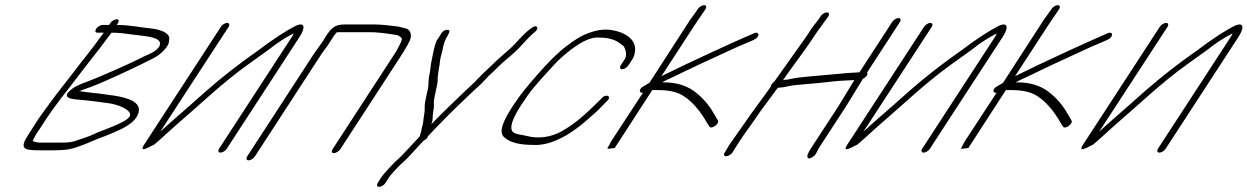

<svg xmlns="http://www.w3.org/2000/svg" viewBox="-20 -578 4847 746"><path d="M413.1 -451C444.1 -451 463.6 -448 492.7 -444C531.7 -438 603.2 -437 601.9 -408C601.6 -391 576.7 -375 560.2 -368C547.8 -363 533.3 -356 515.9 -347C493 -335 363.4 -277 319.5 -261C296.6 -253 279.7 -245 267.2 -238C209 -197 255.1 -193 293.6 -190C341.6 -186 359.6 -182 401.2 -177C433.2 -173 468.3 -159 480.9 -144C497.6 -125 468.7 -109 431.3 -92L406.4 -82C386 -73 365 -67 345.1 -57C330.6 -50 306.2 -41 268.3 -29C257.8 -26 242.8 -24 224.8 -24H135.8C125.8 -24 115.8 -26 106.8 -30C113.2 -41 114.6 -48 122.1 -59L140.8 -87C162.1 -122 198.7 -174 253.7 -243C275.5 -271 322 -333 345.3 -362C367.6 -389 393.3 -425 413.1 -451ZM408.3 -488 403.9 -481H377.9C369.9 -481 358.4 -474 353.5 -466C348.6 -458 350.1 -451 358.1 -451H383.1C375.7 -442 367.3 -429 355.9 -414C328.2 -376 302.4 -346 270.7 -304C233.1 -254 209.8 -227 175.7 -180C147 -140 133.1 -124 110.8 -87L89.6 -54C53.5 1 74 6 133 6H189C207 6 221.5 5 233 4C255.5 3 293.9 -10 346.3 -33C379.1 -47 393.6 -50 430 -67C486.3 -90 515.6 -117 519.4 -147C523.2 -177 490 -197 419.9 -207C405.9 -209 393.4 -210 383.4 -212C357.4 -216 314.9 -219 288.3 -224C292.3 -226 307.8 -231 332.2 -240C356.6 -249 394.5 -265 446.3 -289L486.7 -308C499.6 -314 512.6 -320 524.6 -326C554.4 -342 585.9 -353 608.2 -374C634.5 -399 636.9 -410 637.8 -428C638.6 -450 604 -463 570 -467C520.5 -472 485.9 -481 433.9 -481L438.3 -488C443.8 -497 441.7 -503 433.7 -503C425.7 -503 413.8 -497 408.3 -488Z M838.4 -474 539.4 -15C526 6 535.6 7 568.4 -11C572.4 -13 576.4 -15 578.9 -16C592.3 -27 606.7 -40 623.1 -55C659.8 -89 699.1 -122 738.3 -157L800.4 -212C849.6 -255 896.8 -294 944.5 -328C992.3 -362 1018.6 -381 1026.6 -387C1057.9 -412 1088.8 -432 1120.6 -448C1120.2 -445 1117.7 -440 1114.2 -435L831 0C826.1 8 828.6 15 836.6 15C844.6 15 856.1 8 861 0L1144.2 -435C1164 -465 1168.8 -495 1129.4 -478C1093.6 -460 1043.8 -428 981.6 -381C910 -331 843.4 -279 781.8 -225L719.7 -170C675.5 -131 635.8 -97 602.5 -66L868.4 -474C873.4 -482 870.8 -489 862.8 -489C854.8 -489 843.4 -482 838.4 -474Z M970.2 30 1229.7 -369C1237.2 -380 1245.6 -391 1254.5 -403L1276.2 -437C1279.7 -442 1284.2 -447 1287.6 -452C1291.1 -453 1296.1 -453 1301.1 -453H1417.1C1443.1 -453 1478.1 -449 1520.7 -442C1528.2 -441 1534.7 -436 1541.3 -429C1542.8 -424 1535.4 -407 1519.2 -378L1272 2C1267.1 10 1268.6 17 1276.6 17C1284.6 17 1297.1 10 1302 2L1528.9 -347C1557.1 -390 1572.4 -417 1574.8 -428C1580.2 -447 1572.5 -464 1555.5 -468L1538.5 -472C1534 -473 1527.9 -475 1518.4 -476C1497.4 -478 1462.9 -483 1435.9 -483H1319.9C1280.9 -483 1267 -469 1246.2 -437L1235.9 -420L1199.7 -369L940.2 30C935.3 38 937.8 45 945.8 45C953.8 45 965.3 38 970.2 30Z M1477.5 133 1490.8 112C1499.7 98 1536.4 60 1548.4 50C1563.3 38 1610.9 -16 1625.3 -31C1634.7 -36 1641.7 -42 1643.1 -49C1663 -71 1671.9 -79 1704.7 -113C1743.4 -153 1778.1 -185 1812.4 -218C1835.2 -240 1845.2 -246 1865.5 -269C1883.3 -289 1896.8 -298 1914.1 -317C1922.6 -326 1936.5 -338 1956.8 -355C1977.2 -372 1994.1 -388 2010 -406C2025.8 -424 2039.2 -437 2050.2 -447C2066.1 -459 2071.5 -468 2065.4 -474C2056.9 -483 2027.6 -460 1978.5 -405C1963.1 -388 1918.9 -353 1902.5 -336C1886.1 -319 1852.8 -290 1837.5 -273C1824.1 -258 1797.2 -234 1783.8 -221C1751.1 -189 1696 -138 1655.8 -95C1656.3 -96 1656.3 -98 1658.2 -102C1662.2 -112 1660.5 -129 1662.5 -139L1665.3 -157C1665.8 -162 1666.2 -169 1665.7 -178C1664.5 -194 1680.1 -248 1680.5 -265C1680.4 -275 1680.9 -284 1682.3 -291L1685.6 -314C1687.6 -322 1688.5 -330 1689 -337C1690.4 -352 1695.3 -366 1699.1 -382C1702.5 -405 1709.3 -425 1721.2 -443C1727.1 -455 1730 -463 1715.5 -462C1705 -461 1696.6 -454 1689.7 -440C1686.7 -436 1682.8 -430 1677.8 -422C1668.4 -407 1660.3 -358 1657.9 -347C1654 -331 1653.1 -315 1650.8 -300L1646.4 -277C1645.5 -269 1644.6 -259 1644.6 -249C1644.3 -230 1629.1 -183 1630.3 -165C1631.4 -143 1626.1 -126 1624.2 -104C1623.3 -92 1619.4 -86 1617.9 -75C1617 -67 1613.1 -57 1610.6 -48C1598.2 -35 1538.7 31 1525.8 41C1514.4 50 1470.2 97 1460.8 112L1447.5 133C1442.6 141 1445.1 148 1453.1 148C1461.1 148 1472.6 141 1477.5 133Z M2421.6 -324 2437.9 -349C2442.8 -357 2446.2 -368 2447.6 -381C2450.4 -417 2422.7 -444 2379.6 -456C2340 -467 2307 -467 2250.2 -443C2232.2 -435 2208.9 -420 2180 -398C2150.2 -376 2111.5 -338 2065.4 -285C2035.1 -250 2005.9 -217 1973.7 -168C1933.2 -106 1914 -61 1942.7 -42C1963.8 -24 1999.4 -15 2050.4 -15C2121.9 -10 2199.6 -58 2257.7 -109C2286 -134 2296.9 -142 2328.2 -175L2340.1 -187C2358 -205 2332.9 -215 2317.5 -196L2305.6 -184C2257.5 -137 2217.8 -99 2161 -67C2117.7 -44 2071.7 -38 2025.6 -50C2019.6 -52 2009.1 -53 1994.6 -56C1980.1 -59 1971.5 -64 1969 -71C1960.3 -90 1977.5 -127 2003.7 -168C2043.8 -229 2056.7 -243 2132.6 -326C2149.9 -345 2171.3 -364 2194.1 -382C2242.4 -419 2279.2 -435 2308.8 -432C2341.8 -432 2368.3 -425 2387.9 -410C2391.4 -407 2396 -404 2400.5 -401C2408 -396 2418.8 -365 2407.9 -349L2391.6 -324C2386.6 -316 2389.2 -309 2397.2 -309C2405.2 -309 2416.6 -316 2421.6 -324Z M2691.4 -543 2687.5 -537C2676.1 -520 2665.2 -508 2649.9 -483L2503.1 -256C2500.6 -255 2497.6 -253 2494.6 -251L2480.7 -243C2458.8 -231 2463.9 -215 2478.4 -218L2357.3 -33C2353.8 -28 2350.8 -22 2347.4 -15L2339.5 -1L2344 0L2368.5 -3L2514.3 -228H2539.3C2572.3 -228 2598.8 -223 2619.4 -214C2666.6 -192 2703.9 -142 2726.7 -101L2736.4 -86C2743.4 -74 2776.8 -97 2769.2 -110L2761.1 -124C2742.3 -157 2726.6 -182 2689.4 -214C2655.7 -243 2613.1 -258 2559.1 -258H2552.1C2563 -264 2577.5 -271 2595.4 -279C2631.8 -296 2690.1 -325 2728.4 -342C2773.3 -362 2838 -394 2885.4 -413L2908.3 -423C2933.8 -434 2931.6 -458 2910.1 -449L2887.2 -439C2844.3 -421 2639.1 -327 2549.9 -282L2681.4 -484L2717.5 -537L2721.4 -543C2726.4 -551 2723.8 -558 2715.8 -558C2707.8 -558 2696.4 -551 2691.4 -543Z M3168.6 -515 3164.7 -509C3149.9 -487 3135 -473 3124.1 -453L3109.3 -431L2988.5 -261C2984.1 -258 2981.1 -254 2978.6 -251C2976.1 -248 2974.7 -245 2975.2 -242C2962.8 -223 2916.8 -162 2903.4 -143L2812.9 -14C2807.5 -5 2804 2 2800.6 7L2796.1 14C2790.7 23 2792.7 29 2800.7 29C2808.7 29 2820.7 23 2826.1 14L2830.6 7C2834 2 2839 -6 2844.4 -15C2870.1 -57 2903.8 -99 2931.9 -142L2998.3 -232C3002.2 -238 3006.2 -238 3014.2 -238C3020.2 -238 3030.2 -240 3043.7 -243C3057.2 -246 3079.6 -249 3109.6 -251C3139.6 -253 3176.6 -257 3221 -262C3246.5 -265 3276.5 -265 3299.5 -267L3236.8 -164L3130.5 -1C3118.1 18 3114.2 30 3118.8 35C3123.3 40 3130.8 37 3141.7 29C3151.2 22 3155.1 8 3160.5 -1L3267.3 -165L3333 -272C3345.9 -278 3353.8 -290 3348.8 -296L3476.8 -493C3481.7 -501 3479.2 -508 3471.2 -508C3463.2 -508 3451.7 -501 3446.8 -493L3319.3 -297C3281.3 -295 3263.8 -294 3215.3 -289C3166.9 -284 3084.4 -279 3056 -272C3043.5 -269 3035 -268 3031 -268C3027 -268 3023.5 -267 3022 -266C3045.7 -302 3113.1 -390 3139.3 -431L3154.6 -454L3194.7 -509L3198.6 -515C3203.6 -523 3201 -530 3193 -530C3185 -530 3173.6 -523 3168.6 -515Z M3570.4 -474 3271.4 -15C3258 6 3267.6 7 3300.4 -11C3304.4 -13 3308.4 -15 3310.9 -16C3324.3 -27 3338.7 -40 3355.1 -55C3391.8 -89 3431.1 -122 3470.3 -157L3532.4 -212C3581.6 -255 3628.8 -294 3676.5 -328C3724.3 -362 3750.6 -381 3758.6 -387C3789.9 -412 3820.8 -432 3852.6 -448C3852.2 -445 3849.7 -440 3846.2 -435L3563 0C3558.1 8 3560.6 15 3568.6 15C3576.6 15 3588.1 8 3593 0L3876.2 -435C3896 -465 3900.8 -495 3861.4 -478C3825.6 -460 3775.8 -428 3713.6 -381C3642 -331 3575.4 -279 3513.8 -225L3451.7 -170C3407.5 -131 3367.8 -97 3334.5 -66L3600.4 -474C3605.4 -482 3602.8 -489 3594.8 -489C3586.8 -489 3575.4 -482 3570.4 -474Z M4065.4 -543 4061.5 -537C4050.1 -520 4039.2 -508 4023.9 -483L3877.1 -256C3874.6 -255 3871.6 -253 3868.6 -251L3854.7 -243C3832.8 -231 3837.9 -215 3852.4 -218L3731.3 -33C3727.8 -28 3724.8 -22 3721.4 -15L3713.5 -1L3718 0L3742.5 -3L3888.3 -228H3913.3C3946.3 -228 3972.8 -223 3993.4 -214C4040.6 -192 4077.9 -142 4100.7 -101L4110.4 -86C4117.4 -74 4150.8 -97 4143.2 -110L4135.1 -124C4116.3 -157 4100.6 -182 4063.4 -214C4029.7 -243 3987.1 -258 3933.1 -258H3926.1C3937 -264 3951.5 -271 3969.4 -279C4005.8 -296 4064.1 -325 4102.4 -342C4147.3 -362 4212 -394 4259.4 -413L4282.3 -423C4307.8 -434 4305.6 -458 4284.1 -449L4261.2 -439C4218.3 -421 4013.1 -327 3923.9 -282L4055.4 -484L4091.5 -537L4095.4 -543C4100.4 -551 4097.8 -558 4089.8 -558C4081.8 -558 4070.4 -551 4065.4 -543Z M4486.4 -474 4187.4 -15C4174 6 4183.6 7 4216.4 -11C4220.4 -13 4224.4 -15 4226.9 -16C4240.3 -27 4254.7 -40 4271.1 -55C4307.8 -89 4347.1 -122 4386.3 -157L4448.4 -212C4497.6 -255 4544.8 -294 4592.5 -328C4640.3 -362 4666.6 -381 4674.6 -387C4705.9 -412 4736.8 -432 4768.6 -448C4768.2 -445 4765.7 -440 4762.2 -435L4479 0C4474.1 8 4476.6 15 4484.6 15C4492.6 15 4504.1 8 4509 0L4792.2 -435C4812 -465 4816.8 -495 4777.4 -478C4741.6 -460 4691.8 -428 4629.6 -381C4558 -331 4491.4 -279 4429.8 -225L4367.7 -170C4323.5 -131 4283.8 -97 4250.5 -66L4516.4 -474C4521.4 -482 4518.8 -489 4510.8 -489C4502.8 -489 4491.4 -482 4486.4 -474Z"/></svg>

Font: MewTooHand
Style: UltimateIta
Weight: 400
Designer: Mew Too, Robert Jablonski
Version: Version 0.77